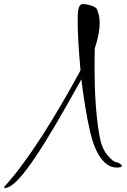

<svg xmlns="http://www.w3.org/2000/svg" viewBox="-110 -832 624 942"><path d="M-85 90C-16 90 123 -145 275 -417L289 -443C300 -358 313 -266 333 -182C357 -79 402 -10 462 -10C479 -10 488 -13 488 -18C488 -26 468 -35 463 -36C450 -37 435 -49 417 -71C398 -93 385 -125 378 -166C361 -261 354 -377 354 -493C354 -528 354 -561 355 -594C371 -643 379 -684 379 -717C379 -744 375 -765 367 -782C367 -799 322 -812 297 -812C272 -812 271 -775 271 -723C271 -674 276 -587 285 -487L272 -463C168 -272 29 -44 -87 82C-89 84 -90 86 -90 87C-90 89 -88 90 -85 90Z"/></svg>

Font: Comforter
Style: Regular
Weight: 400
Designer: Robert E. Leuschke
Foundry: Robert E. Leuschke
Version: Version 1.013; ttfautohint (v1.8.3)